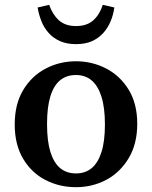

<svg xmlns="http://www.w3.org/2000/svg" viewBox="-20 -762 630 796"><path d="M295 14Q226 14 168 -16Q110 -46 75.5 -104.5Q41 -163 41 -246Q41 -330 76 -388.5Q111 -447 169 -477.5Q227 -508 295 -508Q362 -508 420 -478Q478 -448 513.5 -390Q549 -332 549 -249Q549 -166 514 -107Q479 -48 421.5 -17Q364 14 295 14ZM295 -43Q333 -43 359.5 -64.5Q386 -86 400.5 -131Q415 -176 415 -246Q415 -316 400.5 -361.5Q386 -407 359.5 -429Q333 -451 295 -451Q256 -451 229.5 -429.5Q203 -408 189 -363Q175 -318 175 -248Q175 -177 189 -132Q203 -87 229.5 -65Q256 -43 295 -43ZM136 -731 184 -742Q197 -703 223.5 -678.5Q250 -654 295 -654Q341 -654 367.5 -678.5Q394 -703 406 -742L454 -731Q450 -701 438.5 -673.5Q427 -646 407.5 -624.5Q388 -603 360.5 -591Q333 -579 295 -579Q258 -579 230 -591Q202 -603 182.5 -624.5Q163 -646 152 -673.5Q141 -701 136 -731Z"/></svg>

Font: Source Serif 4 SemiBold
Style: Regular
Weight: 600
Designer: Frank Grießhammer
Foundry: Adobe Systems Incorporated
Version: Version 4.004;hotconv 1.0.116;makeotfexe 2.5.65601